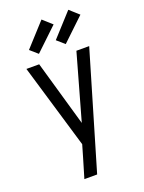

<svg xmlns="http://www.w3.org/2000/svg" viewBox="-178 -1063 857 1144"><g transform="rotate(-20 250.0 -490.5)"><path d="M151 0Q160 -30 169 -60.5Q178 -91 187 -121L210 -200L51 -735H132L251 -320L368 -735H449L232 0ZM322 -794 274 -836 406 -981 464 -929ZM152 -794 104 -836 236 -981 294 -929Z"/></g></svg>

Font: Iosevka NFM
Style: Regular
Weight: 400
Monospace: yes
Designer: Belleve Invis
Foundry: Belleve Invis
Version: Version 29.0.4; ttfautohint (v1.8.4);Nerd Fonts 3.3.0